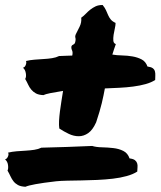

<svg xmlns="http://www.w3.org/2000/svg" viewBox="-50 -712 630 753"><path d="M528.3 -451.2Q543 -449.2 549.3 -444.3Q555.7 -439.5 557.6 -432.1Q559.6 -424.8 559.1 -416Q558.6 -407.2 558.6 -398.4Q543.9 -388.7 521.5 -382.3Q499 -376 472.7 -372.6Q446.3 -369.1 417.5 -367.7Q388.7 -366.2 361.3 -365.2Q356.4 -337.9 349.1 -307.1Q341.8 -276.4 327.1 -232.4Q313.5 -202.1 295.9 -189.9Q278.3 -177.7 258.8 -177.7Q239.3 -177.7 219.7 -187Q200.2 -196.3 182.6 -208Q180.7 -220.7 181.6 -238.3Q182.6 -255.9 185.1 -275.4Q187.5 -294.9 190.9 -315.4Q194.3 -335.9 197.3 -355.5Q166 -350.6 147 -346.7Q127.9 -342.8 120.1 -338.9Q101.6 -339.8 90.8 -345.7Q80.1 -351.6 72.8 -360.4Q65.4 -369.1 60.5 -379.9Q55.7 -390.6 48.8 -402.3Q53.7 -410.2 51.3 -424.8Q48.8 -439.5 40 -446.3Q47.9 -448.2 51.3 -458Q54.7 -467.8 51.8 -472.7Q67.4 -476.6 85.4 -478Q103.5 -479.5 121.1 -480.5Q138.7 -481.4 154.3 -483.9Q169.9 -486.3 181.6 -492.2Q194.3 -493.2 207 -493.2Q219.7 -493.2 233.4 -494.1Q236.3 -506.8 232.4 -515.1Q228.5 -523.4 230.5 -531.2Q232.4 -535.2 237.3 -537.1Q242.2 -539.1 244.1 -543.9Q248 -556.6 245.6 -564Q243.2 -571.3 250 -583Q253.9 -590.8 262.2 -607.4Q270.5 -624 268.6 -642.6Q278.3 -649.4 286.6 -658.2Q294.9 -667 304.2 -674.3Q313.5 -681.6 324.7 -687Q335.9 -692.4 352.5 -692.4Q361.3 -681.6 365.7 -671.9Q370.1 -662.1 374 -652.8Q377.9 -643.6 384.3 -635.7Q390.6 -627.9 403.3 -622.1Q403.3 -613.3 400.4 -600.6Q397.5 -587.9 395.5 -575.2Q393.6 -562.5 394.5 -552.2Q395.5 -542 404.3 -539.1Q400.4 -528.3 397 -518.1Q393.6 -507.8 390.6 -498Q407.2 -495.1 428.7 -494.6Q450.2 -494.1 469.7 -490.7Q489.3 -487.3 505.4 -479Q521.5 -470.7 528.3 -451.2ZM458 -90.8Q472.7 -88.9 479 -84Q485.4 -79.1 487.8 -71.8Q490.2 -64.5 489.3 -56.2Q488.3 -47.9 488.3 -39.1Q471.7 -28.3 446.8 -21.5Q421.9 -14.6 392.6 -11.2Q363.3 -7.8 331.1 -6.3Q298.8 -4.9 269 -4.4Q239.3 -3.9 213.4 -3.4Q187.5 -2.9 169.9 -1Q118.2 4.9 89.4 10.3Q60.5 15.6 49.8 20.5Q31.2 19.5 20.5 13.7Q9.8 7.8 2.9 -1Q-3.9 -9.8 -8.8 -20.5Q-13.7 -31.2 -20.5 -43Q-16.6 -50.8 -18.6 -64.9Q-20.5 -79.1 -30.3 -86.9Q-22.5 -88.9 -18.6 -98.6Q-14.6 -108.4 -18.6 -113.3Q-2.9 -117.2 15.1 -118.7Q33.2 -120.1 50.8 -121.1Q68.4 -122.1 84.5 -124.5Q100.6 -127 112.3 -132.8Q160.2 -133.8 212.9 -135.7Q265.6 -137.7 311.5 -139.6Q327.1 -134.8 349.6 -134.3Q372.1 -133.8 394 -131.3Q416 -128.9 433.6 -120.1Q451.2 -111.3 458 -90.8Z"/></svg>

Font: Permanent Marker
Style: Regular
Weight: 400
Designer: Font Diner, Inc
Foundry: Font Diner, Inc
Version: Version 1.000